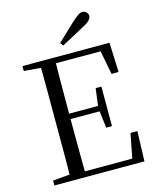

<svg xmlns="http://www.w3.org/2000/svg" viewBox="-136 -1038 923 1131"><g transform="rotate(-15 326.0 -472.5)"><path d="M303 -802Q332 -829 359.5 -855.5Q387 -882 413 -906Q437 -927 450.5 -936Q464 -945 476 -945Q490 -945 500 -935Q510 -925 510 -912Q510 -900 498.5 -887Q487 -874 456 -858Q422 -839 387 -820.5Q352 -802 316 -783ZM53 0V-30L191 -42H202V0ZM155 0Q157 -84 157 -168Q157 -252 157 -337V-391Q157 -476 157 -560.5Q157 -645 155 -728H248Q247 -645 246.5 -559.5Q246 -474 246 -380V-358Q246 -257 246.5 -170.5Q247 -84 248 0ZM202 0V-34H577L532 -9L566 -183H608L602 0ZM202 -353V-386H443V-353ZM436 -250 422 -361V-382L436 -491H471V-250ZM53 -698V-728H202V-687H191ZM548 -548 515 -721 559 -693H202V-728H584L591 -548Z"/></g></svg>

Font: Noto Serif JP
Style: Regular
Weight: 400
Designer: Ryoko NISHIZUKA  (kana & ideographs); Frank Grießhammer (Latin, Greek & Cyrillic); Wenlong ZHANG  (bopomofo); Sandoll Co
Foundry: Adobe
Version: Version 2.003-H1;hotconv 1.1.1;makeotfexe 2.6.0